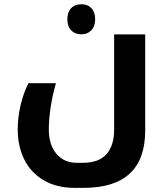

<svg xmlns="http://www.w3.org/2000/svg" viewBox="-20 -660 801 920"><path d="M336.9 240.2Q253.4 240.2 191.7 205.1Q129.9 169.9 97.4 106.2Q64.9 42.5 64.9 -40Q64.9 -96.7 78.6 -155.5Q92.3 -214.4 116.2 -261.2H248Q232.4 -207.5 223.1 -148.7Q213.9 -89.8 213.9 -39.1Q213.9 33.7 250.5 76.9Q287.1 120.1 347.2 120.1H377Q454.1 120.1 490.5 78.4Q526.9 36.6 526.9 -39.1V-495.1H675.8V-35.2Q675.8 240.2 380.9 240.2ZM370.1 -495.6Q338.9 -495.6 320.8 -514.9Q302.7 -534.2 302.7 -567.4Q302.7 -601.1 320.6 -620.4Q338.4 -639.6 370.1 -639.6Q400.4 -639.6 418.2 -620.6Q436 -601.6 436 -567.4Q436 -534.2 417.7 -514.9Q399.4 -495.6 370.1 -495.6Z"/></svg>

Font: DroidArabicKufi-Bold
Style: Bold
Weight: 700
Designer: Pascal Zoghbi
Foundry: Ascender Corporation
Version: Version 1.00